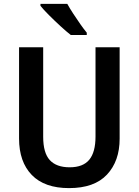

<svg xmlns="http://www.w3.org/2000/svg" viewBox="-20 -957 713 987"><path d="M595 -244Q595 -129 530 -59.5Q465 10 335 10Q209 10 143.5 -57.5Q78 -125 78 -245V-714H202V-254Q202 -171 236 -134Q270 -97 338 -97Q407 -97 439 -136Q471 -175 471 -255V-714H595ZM326 -937Q338 -915 356 -887.5Q374 -860 392.5 -833.5Q411 -807 426 -789V-777H344Q322 -794 291 -822.5Q260 -851 231.5 -879.5Q203 -908 188 -927V-937Z"/></svg>

Font: Noto Sans SemiCondensed SemiBold
Style: Regular
Weight: 600
Width: 4
Designer: Monotype Design Team
Foundry: Monotype Imaging Inc.
Version: Version 2.013; ttfautohint (v1.8.4.7-5d5b)